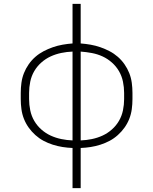

<svg xmlns="http://www.w3.org/2000/svg" viewBox="-20 -755 790 990"><path d="M354 215V8Q328 7 302.5 3Q277 -1 252 -9Q227 -17 204.5 -29Q182 -41 162.5 -58.5Q143 -76 128 -97Q113 -118 103.5 -142Q94 -166 90.5 -192Q87 -218 87 -244V-276Q87 -302 90.5 -328Q94 -354 103.5 -378Q113 -402 128 -423.5Q143 -445 162.5 -462Q182 -479 205 -491Q228 -503 252.5 -511.5Q277 -520 302.5 -524.5Q328 -529 354 -531V-735H396V-531Q422 -529 447.5 -524.5Q473 -520 497.5 -511.5Q522 -503 545 -491Q568 -479 587.5 -462Q607 -445 622 -423.5Q637 -402 646.5 -378Q656 -354 659.5 -328Q663 -302 663 -276V-244Q663 -218 659.5 -192Q656 -166 646.5 -142Q637 -118 622 -97Q607 -76 587.5 -58.5Q568 -41 545.5 -29Q523 -17 498 -9Q473 -1 447.5 3Q422 7 396 8V215ZM354 -31V-489Q325 -488 296 -482Q267 -476 241 -464Q215 -452 193 -432.5Q171 -413 156.5 -388Q142 -363 136 -334Q130 -305 130 -276V-244Q130 -215 136 -186Q142 -157 156.5 -132Q171 -107 193 -87.5Q215 -68 241 -56Q267 -44 296 -38Q325 -32 354 -31ZM396 -31Q425 -32 454 -38Q483 -44 509 -56Q535 -68 557 -87.5Q579 -107 593.5 -132Q608 -157 614 -186Q620 -215 620 -244V-276Q620 -305 614 -334Q608 -363 593.5 -388Q579 -413 557 -432.5Q535 -452 509 -464Q483 -476 454 -481.5Q425 -487 396 -489Z"/></svg>

Font: Zed Sans Extralight Extended
Style: Regular
Weight: 200
Width: 7
Designer: Belleve Invis
Foundry: Belleve Invis
Version: Version 1.0.0; ttfautohint (v1.8.4)